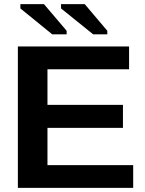

<svg xmlns="http://www.w3.org/2000/svg" viewBox="-20 -914 707 934"><path d="M627.9 0H66.9V-688H607.9V-577.1H210.9V-403.8H578.1V-292H210.9V-110.8H627.9ZM433.1 -747.1 276.9 -873V-894H392.1L502 -764.2V-747.1ZM233.9 -747.1 79.1 -873V-894H193.8L304.2 -764.2V-747.1Z"/></svg>

Font: Libra Sans Modern
Style: Bold
Weight: 700
Foundry: Stefan Peev, Context Ltd
Version: Version 1.000